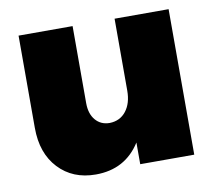

<svg xmlns="http://www.w3.org/2000/svg" viewBox="-66 -621 800 707"><g transform="rotate(-10 334.0 -267.5)"><path d="M46 -199V-544H248V-256Q248 -216 268 -192.5Q288 -169 321 -169Q360 -170 382.5 -199Q405 -228 405 -275V-544H607V0H405V-81Q348 9 238 9Q152 9 99 -47.5Q46 -104 46 -199Z"/></g></svg>

Font: Trueno
Style: ExBd
Weight: 800
Designer: Julieta Ulanovsky
Foundry: Julieta Ulanovsky
Version: Version 3.001b